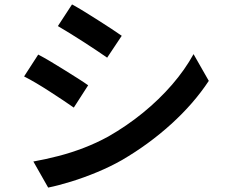

<svg xmlns="http://www.w3.org/2000/svg" viewBox="-20 -805 1040 869"><path d="M306 -785Q330 -772 361 -753Q392 -734 424 -713.5Q456 -693 484.5 -674.5Q513 -656 531 -643L465 -544Q445 -558 416.5 -577Q388 -596 357 -616Q326 -636 296 -654.5Q266 -673 242 -687ZM131 -74Q187 -84 245 -99Q303 -114 360 -136Q417 -158 470 -187Q554 -235 627 -294.5Q700 -354 758.5 -421.5Q817 -489 856 -560L925 -439Q857 -336 755 -243.5Q653 -151 531 -80Q480 -51 420 -26Q360 -1 301.5 17Q243 35 198 44ZM153 -558Q178 -545 209 -526.5Q240 -508 272 -488Q304 -468 332.5 -450Q361 -432 379 -419L314 -318Q293 -333 265 -351.5Q237 -370 205.5 -390.5Q174 -411 143.5 -429Q113 -447 89 -459Z"/></svg>

Font: Noto Sans TC SemiBold
Style: Regular
Weight: 600
Designer: Ryoko NISHIZUKA  (kana, bopomofo & ideographs); Paul D. Hunt (Latin, Greek & Cyrillic); Sandoll Communications , Soo-you
Foundry: Adobe
Version: Version 2.004-H2;hotconv 1.0.118;makeotfexe 2.5.65603